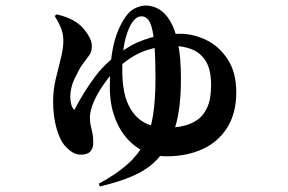

<svg xmlns="http://www.w3.org/2000/svg" viewBox="-20 -600 1040 694"><path d="M337 64Q400 30 440 -5.5Q480 -41 502.5 -85Q525 -129 533.5 -185.5Q542 -242 542 -316Q542 -387 538.5 -432Q535 -477 528.5 -500.5Q522 -524 512.5 -532.5Q503 -541 491 -541Q478 -541 466.5 -529.5Q455 -518 446 -497Q432 -464 427 -427.5Q422 -391 422 -347Q422 -268 443.5 -222.5Q465 -177 501 -157.5Q537 -138 580 -138Q610 -138 639 -144Q668 -150 691.5 -165.5Q715 -181 729 -211.5Q743 -242 743 -292Q743 -349 723.5 -379.5Q704 -410 673 -422Q642 -434 607 -434Q557 -434 510 -418.5Q463 -403 418 -365Q392 -344 372 -318.5Q352 -293 336.5 -266.5Q321 -240 313 -216.5Q305 -193 305 -176Q305 -157 308.5 -143.5Q312 -130 314.5 -117Q317 -104 317 -83Q317 -64 306.5 -52.5Q296 -41 273 -41Q256 -41 242 -49.5Q228 -58 212 -76Q195 -97 183.5 -139Q172 -181 172 -234Q172 -275 181.5 -314.5Q191 -354 200 -389.5Q209 -425 209 -452Q209 -481 198 -504.5Q187 -528 178 -542L184 -548Q212 -542 232.5 -532.5Q253 -523 266 -512Q284 -497 298 -474.5Q312 -452 312 -434Q312 -412 302 -399.5Q292 -387 277 -366Q265 -348 249.5 -315.5Q234 -283 234 -248Q234 -235 238 -221Q242 -207 249 -203Q283 -269 325.5 -325.5Q368 -382 440 -427Q472 -448 521.5 -463Q571 -478 629 -478Q680 -478 726.5 -455Q773 -432 803.5 -385Q834 -338 834 -266Q834 -191 801.5 -139Q769 -87 712 -61Q655 -35 582 -35Q523 -35 476.5 -66.5Q430 -98 403.5 -154.5Q377 -211 377 -284Q377 -354 383.5 -398.5Q390 -443 400.5 -472.5Q411 -502 424 -524Q443 -557 465 -568.5Q487 -580 506 -580Q531 -580 553.5 -567.5Q576 -555 594.5 -525Q613 -495 623.5 -443.5Q634 -392 634 -315Q634 -262 629 -219Q624 -176 613.5 -141.5Q603 -107 586 -77Q564 -37 534 -10Q504 17 458 37Q412 57 341 74Z"/></svg>

Font: Noto Serif HK ExtraLight ExtraBold
Style: Regular
Weight: 800
Version: Version 2.003-H1;hotconv 1.1.1;makeotfexe 2.6.0